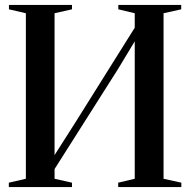

<svg xmlns="http://www.w3.org/2000/svg" viewBox="-20 -763 776 783"><path d="M16 0V-18L85.5 -34V-709L16.5 -725V-743H273.5V-725L202.5 -709V-130.5L286 -261.5L529.5 -650V-709L462.5 -725V-743H719V-725L647 -709V-34L719.5 -18V0H462V-18L529.5 -34V-594.5L461 -481L202.5 -73.5V-34L273.5 -18V0Z"/></svg>

Font: Merriweather 144pt Medium
Style: Regular
Weight: 500
Version: Version 2.100